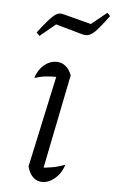

<svg xmlns="http://www.w3.org/2000/svg" viewBox="-52 -746 475 789"><g transform="rotate(5 185.5 -352.0)"><path d="M147 -23 134 -52Q163 -53 189.5 -58Q216 -63 241 -73Q234 -49 220 -31.5Q206 -14 188.5 -4Q171 6 152 6Q130 6 114 -9.5Q98 -25 91 -53L179 -460L190 -429Q155 -430 131.5 -427.5Q108 -425 83 -417Q90 -440 103 -456.5Q116 -473 133 -482Q150 -491 168 -491Q189 -491 205 -478.5Q221 -466 231 -441ZM89 -591 76 -604Q103 -639 119 -657Q135 -675 146 -682.5Q157 -690 165.5 -690Q174 -690 184 -687L295 -658L359 -710L371 -697Q347 -665 331.5 -646.5Q316 -628 304.5 -620Q293 -612 283.5 -611Q274 -610 263 -613L153 -644Z"/></g></svg>

Font: Piazzolla 8pt ExtraLight
Style: Italic
Weight: 250
Italic angle: -11.3°
Designer: Juan Pablo del Peral
Foundry: Huerta Tipografica
Version: Version 2.001